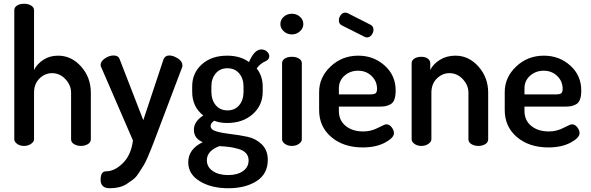

<svg xmlns="http://www.w3.org/2000/svg" viewBox="-20 -776 3141 1021"><path d="M161 -283V-35Q161 -22 145 -11Q129 0 108 0Q86 0 71 -11Q56 -22 56 -35V-722Q56 -737 70.5 -746.5Q85 -756 108 -756Q130 -756 145.5 -746.5Q161 -737 161 -722V-404Q177 -436 210.5 -458Q244 -480 289 -480Q360 -480 411.5 -422Q463 -364 463 -283V-35Q463 -19 447 -9.5Q431 0 410 0Q390 0 374 -9.5Q358 -19 358 -35V-283Q358 -323 328 -355Q298 -387 257 -387Q219 -387 190 -358.5Q161 -330 161 -283Z M687 -29 519 -417Q515 -422 515 -431Q515 -450 538 -465.5Q561 -481 584 -481Q609 -481 616 -462L742 -137L850 -462Q859 -481 880 -481Q901 -481 925.5 -465.5Q950 -450 950 -429Q950 -420 948 -417L800 -26Q788 5 782.5 19Q777 33 764.5 62Q752 91 742.5 105.5Q733 120 718.5 143Q704 166 689 177.5Q674 189 655 201.5Q636 214 613 219.5Q590 225 564 225Q515 225 515 180Q515 135 544 135Q589 135 633 92Q677 49 687 -29Z M1188 -122Q1149 -122 1119 -134Q1100 -121 1100 -106Q1100 -86 1131.5 -77Q1163 -68 1207.5 -63Q1252 -58 1296.5 -48.5Q1341 -39 1372.5 -8Q1404 23 1404 74Q1404 149 1344.5 187Q1285 225 1194 225Q1103 225 1042 187.5Q981 150 981 87Q981 17 1058 -20Q1011 -40 1011 -86Q1011 -130 1061 -162Q1002 -208 1002 -288V-316Q1002 -388 1053.5 -434Q1105 -480 1188 -480Q1258 -480 1304 -446Q1333 -513 1369 -513Q1388 -513 1400 -501.5Q1412 -490 1412 -477Q1412 -461 1395 -452Q1363 -438 1345 -412Q1377 -372 1377 -316V-288Q1377 -216 1324 -169Q1271 -122 1188 -122ZM1275 -288V-316Q1275 -358 1252 -385.5Q1229 -413 1189 -413Q1150 -413 1127 -385.5Q1104 -358 1104 -316V-289Q1104 -245 1127 -217Q1150 -189 1190 -189Q1229 -189 1252 -216.5Q1275 -244 1275 -288ZM1302 77Q1302 54 1288 38.5Q1274 23 1246.5 15.5Q1219 8 1199.5 5.5Q1180 3 1147 1Q1080 26 1080 76Q1080 112 1111.5 133.5Q1143 155 1193 155Q1242 155 1272 134Q1302 113 1302 77Z M1585 -440V-35Q1585 -22 1569.5 -11Q1554 0 1532 0Q1510 0 1495 -11Q1480 -22 1480 -35V-440Q1480 -455 1494.5 -464.5Q1509 -474 1532 -474Q1555 -474 1570 -464.5Q1585 -455 1585 -440ZM1593 -648Q1593 -626 1575 -609.5Q1557 -593 1532 -593Q1507 -593 1489 -609.5Q1471 -626 1471 -648Q1471 -671 1489 -687Q1507 -703 1532 -703Q1557 -703 1575 -687Q1593 -671 1593 -648Z M1885 -480Q1967 -480 2025.5 -427.5Q2084 -375 2084 -295Q2084 -265 2077 -246.5Q2070 -228 2055 -220.5Q2040 -213 2027 -211Q2014 -209 1993 -209H1782V-186Q1782 -136 1818 -106.5Q1854 -77 1912 -77Q1953 -77 1989.5 -96Q2026 -115 2034 -115Q2051 -115 2063 -99Q2075 -83 2075 -68Q2075 -43 2027 -17.5Q1979 8 1909 8Q1807 8 1742 -47Q1677 -102 1677 -191V-286Q1677 -365 1738 -422.5Q1799 -480 1885 -480ZM1782 -274H1948Q1970 -274 1977.5 -280Q1985 -286 1985 -304Q1985 -344 1956 -372Q1927 -400 1884 -400Q1842 -400 1812 -373.5Q1782 -347 1782 -306ZM1919 -580 1798 -641Q1782 -648 1782 -668Q1782 -683 1792 -696Q1802 -709 1816 -709Q1819 -709 1827 -707L1951 -644Q1966 -636 1966 -618Q1966 -603 1956 -590Q1946 -577 1932 -577Q1925 -577 1919 -580Z M2274 -283V-35Q2274 -22 2258 -11Q2242 0 2221 0Q2199 0 2184 -11Q2169 -22 2169 -35V-440Q2169 -455 2183.5 -464.5Q2198 -474 2221 -474Q2241 -474 2254.5 -464.5Q2268 -455 2268 -440V-404Q2284 -436 2319.5 -458Q2355 -480 2402 -480Q2473 -480 2524.5 -422Q2576 -364 2576 -283V-35Q2576 -19 2560.5 -9.5Q2545 0 2523 0Q2503 0 2487 -9.5Q2471 -19 2471 -35V-283Q2471 -323 2441 -355Q2411 -387 2370 -387Q2332 -387 2303 -358.5Q2274 -330 2274 -283Z M2872 -480Q2954 -480 3012.5 -427.5Q3071 -375 3071 -295Q3071 -265 3064 -246.5Q3057 -228 3042 -220.5Q3027 -213 3014 -211Q3001 -209 2980 -209H2769V-186Q2769 -136 2805 -106.5Q2841 -77 2899 -77Q2940 -77 2976.5 -96Q3013 -115 3021 -115Q3038 -115 3050 -99Q3062 -83 3062 -68Q3062 -43 3014 -17.5Q2966 8 2896 8Q2794 8 2729 -47Q2664 -102 2664 -191V-286Q2664 -365 2725 -422.5Q2786 -480 2872 -480ZM2769 -274H2935Q2957 -274 2964.5 -280Q2972 -286 2972 -304Q2972 -344 2943 -372Q2914 -400 2871 -400Q2829 -400 2799 -373.5Q2769 -347 2769 -306Z"/></svg>

Font: Dosis
Style: SemiBold
Weight: 600
Designer: Edgar Tolentino, Pablo Impallari, Igino Marini
Foundry: Edgar Tolentino, Pablo Impallari, Igino Marini
Version: Version 1.007